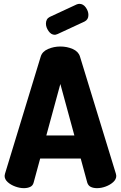

<svg xmlns="http://www.w3.org/2000/svg" viewBox="-20 -979 629 999"><path d="M104 0Q83 0 59.5 -8.5Q36 -17 20 -31.5Q4 -46 4 -64Q4 -67 6 -75L192 -685Q200 -711 230 -724Q260 -737 294 -737Q329 -737 358.5 -724Q388 -711 396 -685L583 -75Q585 -67 585 -64Q585 -46 569 -31.5Q553 -17 530 -8.5Q507 0 485 0Q466 0 452.5 -6.5Q439 -13 434 -29L400 -154H189L155 -29Q151 -13 137 -6.5Q123 0 104 0ZM221 -274H367L294 -542ZM265 -798Q246 -798 232.5 -817.5Q219 -837 219 -856Q219 -881 239 -891L379 -956Q387 -959 393 -959Q413 -959 426.5 -940Q440 -921 440 -901Q440 -877 420 -867L280 -802Q276 -801 272.5 -799.5Q269 -798 265 -798Z"/></svg>

Font: Dosis ExtraLight ExtraBold
Style: Regular
Weight: 800
Version: Version 3.001; ttfautohint (v1.8.2)